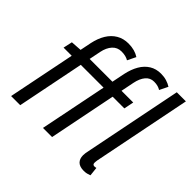

<svg xmlns="http://www.w3.org/2000/svg" viewBox="-171 -928 1141 1141"><g transform="rotate(45 400.0 -357.0)"><path d="M42.8 0 155 -557.1Q165.3 -605.9 186.8 -641.1Q208.3 -676.2 240.8 -695.3Q273.3 -714.4 315.5 -714.4Q342.9 -714.4 365.5 -708.1Q388 -701.7 405.4 -690.2L379.5 -637.1Q368.7 -644 353.8 -647.8Q339 -651.6 320.1 -651.6Q285.3 -651.6 262.8 -626.9Q240.2 -602.2 231.5 -559.3L119.4 0ZM310.6 0 424.7 -567.1Q435.1 -615.9 455.6 -651.1Q476.1 -686.2 507.1 -705.3Q538 -724.4 578.9 -724.4Q605.1 -724.4 626.7 -717.7Q648.3 -711.1 665.1 -700.2L639.1 -647.1Q628.9 -654 615.1 -657.8Q601.2 -661.6 583.5 -661.6Q551.3 -661.6 530.6 -636.9Q509.9 -612.2 501.3 -569.3L387.2 0ZM59.7 -424 72.3 -481.4 142.5 -486.1H583.1L570.5 -424ZM662.2 9.2Q627.6 9.2 610.6 -7.4Q593.7 -24.1 593.7 -53.8Q593.7 -62.4 595.2 -72.5Q596.7 -82.6 599.5 -95.1L723.1 -712.2H799.6L675.4 -91.9Q674.4 -84.3 673.9 -79.3Q673.4 -74.3 673.4 -70Q673.4 -54.2 688.6 -54.2Q691.6 -54.2 694.4 -54.7Q697.2 -55.2 703.2 -56.2L709.2 -0.5Q698.5 3.8 687.3 6.5Q676.1 9.2 662.2 9.2Z"/></g></svg>

Font: Source Sans 3
Style: Italic
Weight: 200
Italic angle: -11°
Designer: Paul D. Hunt
Foundry: Adobe
Version: Version 3.046;hotconv 1.0.118;makeotfexe 2.5.65603